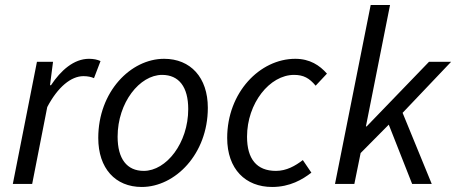

<svg xmlns="http://www.w3.org/2000/svg" viewBox="-20 -732 1815 764"><path d="M127 -486 31 0H108L168 -306C210 -386 263 -429 312 -429C329 -429 343 -426 354 -421L380 -489C367 -495 352 -498 334 -498C274 -498 222 -452 183 -393H179L191 -486Z M371 -183C371 -62 439 12 544 12C677 12 807 -119 807 -303C807 -424 738 -498 633 -498C500 -498 371 -367 371 -183ZM729 -298C729 -163 642 -52 552 -52C485 -52 448 -100 448 -188C448 -324 536 -434 625 -434C692 -434 729 -386 729 -298Z M884 -183C884 -59 957 12 1063 12C1134 12 1184 -18 1219 -45L1185 -95C1155 -72 1120 -52 1078 -52C1001 -52 963 -100 963 -188C963 -321 1053 -434 1150 -434C1188 -434 1211 -421 1236 -391L1281 -439C1252 -472 1213 -498 1155 -498C1014 -498 884 -364 884 -183Z M1455 -712 1313 0H1390L1415 -123L1527 -236L1620 0H1698L1582 -283L1775 -486H1687L1439 -229H1436L1532 -712Z"/></svg>

Font: Cambridge Sans Italic
Style: Regular
Weight: 400
Italic angle: -11°
Version: Version 2.000;PS 002.000;hotconv 1.0.88;makeotf.lib2.5.64775